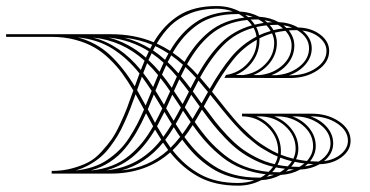

<svg xmlns="http://www.w3.org/2000/svg" viewBox="-151 -566 1207 626"><path d="M861 -186.6Q894.2 -175.3 914.8 -151.7Q935.3 -128.1 935.3 -98.3Q935.3 -65.1 905.2 -40.6Q939.2 -45 961.3 -64Q983.4 -83 983.4 -107.1Q983.4 -139.9 948.9 -163.2Q914.3 -186.6 865.4 -186.6ZM802 -186.6Q836.1 -174.4 857.3 -148.2Q878.5 -121.9 878.5 -89.6Q878.5 -63.4 860.1 -40.2Q877.6 -39.3 887.2 -39.3H888.1Q926.6 -62.9 926.6 -98.3Q926.6 -134.6 892 -160.6Q857.5 -186.6 808.6 -186.6ZM743 -186.6Q777.5 -173.5 799.6 -144.9Q821.7 -116.3 821.7 -80.9Q821.7 -62.9 814.2 -46.8Q836.5 -42.4 849.7 -41.1Q869.8 -63.4 869.8 -89.6Q869.8 -129.8 835.2 -158.2Q800.7 -186.6 751.7 -186.6ZM684.4 -186.6Q719.8 -173.1 742.4 -141.8Q764.9 -110.6 764.9 -72.1Q764.9 -65.1 764.4 -61.6Q784.5 -53.8 805.5 -48.5Q812.9 -64.2 812.9 -80.9Q812.9 -124.6 778 -155.6Q743 -186.6 694.9 -186.6ZM843.1 -23.6Q857.1 -25.3 871.1 -31Q868 -31.5 861.9 -31.5Q855.8 -31.5 852.7 -31.9Q848.3 -27.5 843.1 -23.6ZM798.5 -22.7Q813.4 -21.9 821.7 -21.9H825.2Q834.4 -27.5 841.3 -33.2Q825.2 -35 809.9 -38.5Q805.5 -30.6 798.5 -22.7ZM753.9 -28.4Q766.6 -25.8 787.2 -23.6Q795 -31.5 800.7 -40.2Q781.9 -44.6 762.7 -52Q760.1 -40.2 753.9 -28.4ZM513.5 -219Q535.8 -188.8 550.9 -169.4Q566 -149.9 589.6 -124.8Q613.2 -99.7 634.4 -83.5Q655.6 -67.3 684.4 -52.7Q713.3 -38 744.8 -30.6Q752.2 -43.7 754.4 -55.5Q739.9 -61.6 726.2 -69.3Q712.4 -76.9 700.8 -84.1Q689.2 -91.3 676.1 -102.3Q663 -113.2 653.8 -120.8Q644.7 -128.5 631.8 -142Q618.9 -155.6 611.7 -163.5Q604.5 -171.3 591.6 -186.8Q578.7 -202.4 572.8 -209.6Q566.9 -216.8 553.3 -233.8Q539.8 -250.9 534.5 -257ZM477.7 -267.9 506.1 -229 527.1 -266.2 496.1 -303.3ZM438.8 -317.7Q456.7 -296.3 470.3 -278L488.2 -312.1Q474.7 -327.4 453.7 -347.5Q448.4 -337.8 438.8 -317.7ZM395.5 -363.6Q410.4 -349.7 430.9 -326.9Q441.9 -348.8 445.4 -354.9Q425.7 -372.4 407.3 -385.5Q405.6 -382 401.7 -374.6Q397.7 -367.1 395.5 -363.6ZM338.7 -407.3 345.3 -420Q303.8 -437.5 254.4 -443.2Q299.8 -430.9 338.7 -407.3ZM347.9 -401.7Q367.1 -389 387.2 -371.1Q394.2 -385.1 398.2 -391.6Q374.6 -406.9 355.3 -415.6ZM781 -6.6Q795.9 -9.6 807.3 -13.5Q801.1 -13.5 790.6 -14.4Q784.5 -9.2 781 -6.6ZM736.5 -4.8Q743 -4.4 756.1 -4.4H761.8Q767.9 -7.9 778.4 -15.7Q753.9 -18.8 748.7 -20.1Q742.6 -10.9 736.5 -4.8ZM483.8 -168.3Q507.9 -133.7 529.7 -109Q551.6 -84.4 580.9 -60.8Q610.1 -37.2 646.2 -23.4Q682.3 -9.6 724.7 -5.7Q733.4 -14 739.5 -22.3Q708 -29.7 679.2 -44.1Q650.3 -58.6 628.5 -75Q606.6 -91.3 583.5 -115.6Q560.3 -139.9 544.4 -159.7Q528.4 -179.6 507.4 -208.5ZM451.5 -215.9 476.8 -178.3 500.4 -218.5 472.5 -257ZM416.1 -269.2 444.5 -226.8 465 -267Q448.4 -289.3 433.6 -307.3ZM377.2 -322.6Q392.5 -303.8 409.1 -279.7L425.7 -316.4Q409.5 -336.1 391.2 -353.6Q382.9 -336.5 377.2 -322.6ZM324.7 -378.1Q330.9 -392 334.4 -398.6Q276.2 -435.8 203.2 -443.6Q270.1 -426.1 324.7 -378.1ZM333 -370.2Q353.1 -351.4 369.3 -332.2Q379.4 -355.8 382.4 -361.5Q364.5 -378.1 343.5 -392.5ZM718.5 10.5Q728.6 8.7 742.6 3.9Q732.5 3.9 727.7 3.5Q724.7 6.1 718.5 10.5ZM450.2 -119.3Q472 -89.2 494.5 -66.9Q517 -44.6 545.9 -25.6Q574.7 -6.6 611.2 3.3Q647.7 13.1 690.6 13.1H698.4Q705.9 9.6 715.5 2.2Q674 -2.6 638.3 -16.6Q602.7 -30.6 573.9 -53.5Q545 -76.5 522.7 -101Q500.4 -125.4 477.3 -158.2Q463.7 -136.8 450.2 -119.3ZM421.8 -161.7Q428.8 -150.3 443.6 -128.5Q453.2 -141.2 470.7 -168.3L445.8 -205Q432.3 -179.2 421.8 -161.7ZM390.7 -212.8 415.2 -172.2Q427.4 -193.2 438.8 -215.5L410.8 -257.4ZM355.8 -270.5 383.7 -224.7 403.8 -268.4Q391.2 -287.6 372.4 -311.2ZM308.1 -337.8Q316 -358 320.4 -368Q248.3 -433.6 152.5 -443.6Q240.4 -420.5 308.1 -337.8ZM316 -327.8Q336.1 -301.6 348.3 -282.3L364.5 -321.2Q345.7 -344 328.7 -360.1Q321.2 -341.8 316 -327.8ZM411.7 -76Q451.5 -24.9 502.4 2.8Q553.3 30.6 625 30.6Q653.4 30.6 678.3 21.9Q636.8 20.5 601.2 10.3Q565.6 0 537.2 -18.8Q508.7 -37.6 486.7 -59.4Q464.6 -81.3 443.2 -110.6Q426.6 -90.5 411.7 -76ZM387.7 -110.1Q399 -92.7 405.2 -84.4Q420 -98.8 436.6 -119.8Q433.1 -124.1 429.6 -129.4Q426.1 -134.6 422 -141.2Q417.8 -147.7 415.6 -151.2Q402.5 -129.4 387.7 -110.1ZM361 -154.3Q367.6 -142.5 381.6 -119.8Q395.1 -138.5 409.1 -161.3L385.1 -201Q369.3 -169.6 361 -154.3ZM330.9 -209.4 354.5 -165.6Q368 -191 378.1 -212.4L350.5 -257.9ZM288.5 -284.5 303.8 -326.5Q264 -376.7 215.9 -407.1Q167.8 -437.5 102.3 -444.1Q163.9 -427.4 207.2 -387Q250.4 -346.6 288.5 -284.5ZM295.9 -272.3 323.9 -222 343.5 -269.7Q329.1 -292 311.6 -316ZM245.6 -10.5Q333.9 -19.2 397.3 -76.9Q394.2 -81.3 380.7 -101Q324.3 -32.3 245.6 -10.5ZM684.4 -477.7Q691 -465.5 693.6 -451Q708.9 -458.5 731.6 -465Q725.1 -476 717.7 -483.4Q698.9 -481.2 684.4 -477.7ZM675.7 -475.5Q617.1 -459.4 576.9 -418.5Q536.7 -377.6 501.3 -313.4L532.8 -276.2Q568.2 -338.3 602.9 -380Q637.7 -421.8 685.3 -446.7Q683.6 -460.7 675.7 -475.5ZM755.2 -485.1H751.7Q743.4 -485.1 728.6 -484.3Q736 -476.4 740.8 -467.7Q755.2 -471.6 771.4 -473.3Q764 -480.3 755.2 -485.1ZM773.2 -483.4Q778.4 -479.5 783.2 -474.7L801.6 -476Q787.6 -481.6 773.2 -483.4ZM195.4 -10.5Q304.6 -21.4 374.6 -110.6Q370.2 -117.1 354.5 -143.4Q324.7 -92.7 286.7 -59Q248.7 -25.3 195.4 -10.5ZM655.2 -500.9Q618.9 -497.4 588.7 -485.1Q558.6 -472.9 535 -452.8Q511.4 -432.7 493.7 -409.7Q476 -386.8 458.9 -356.6Q478.1 -339.2 493.4 -321.7Q528.8 -385.1 569.7 -425.7Q610.6 -466.3 670.5 -483.4Q663.5 -493.4 655.2 -500.9ZM691.9 -502.6H686.2Q672.6 -502.6 666.5 -502.2Q675.3 -492.6 679.6 -485.6Q697.1 -489.5 708.9 -491.3Q702.8 -496.5 691.9 -502.6ZM711.1 -500.4Q714.6 -497.8 720.7 -492.6Q723.3 -493 729 -493.2Q734.7 -493.4 737.3 -493.4Q726 -497.4 711.1 -500.4ZM145.1 -10.1Q182.7 -13.5 213.9 -25.8Q245.2 -38 269.7 -58.1Q294.1 -78.2 312.7 -101.2Q331.3 -124.1 348.3 -154.3L325.2 -196.7Q309.4 -161.7 293.9 -135.1Q278.4 -108.4 257 -82.4Q235.6 -56.4 207.4 -38Q179.2 -19.7 145.1 -10.1ZM648.6 -517.5Q654.3 -513.5 658.2 -510.1Q667.8 -510.9 673.1 -510.9Q659.1 -515.7 648.6 -517.5ZM628.5 -520.1H620.6Q545 -520.1 495.8 -487.1Q446.7 -454.1 412.2 -394.2Q431.4 -381.1 450.6 -364.1Q485.1 -425.3 531.2 -462.6Q577.4 -500 646 -508.7Q638.1 -514.4 628.5 -520.1ZM608.4 -528.8Q583.5 -537.6 555.1 -537.6Q507 -537.6 469 -522.5Q430.9 -507.4 406 -483.4Q381.1 -459.4 360.1 -424Q382.9 -413.5 403.4 -400.3Q437.9 -459.4 486.5 -492.8Q535 -526.2 608.4 -528.8ZM95.3 -10.1Q125.9 -13.1 152.1 -21.9Q178.3 -30.6 199.3 -45Q220.3 -59.4 237.5 -76.3Q254.8 -93.1 269.7 -116Q284.5 -139 295.7 -160.2Q306.8 -181.4 318.6 -208.9L291.1 -258.7Q281 -230.8 273.8 -212Q266.6 -193.2 255.2 -167.8Q243.9 -142.5 233.4 -125Q222.9 -107.5 208 -87.6Q193.2 -67.7 177.2 -54.2Q161.3 -40.6 140.3 -28.8Q119.3 -17 95.3 -10.1ZM795.5 -311.6 580.4 -312.1 586.1 -321.7Q628.5 -328.2 657.3 -360.4Q686.2 -392.5 686.2 -434.9V-436.2Q641.2 -411.3 608.2 -370Q575.2 -328.7 540.2 -267Q546.3 -259.6 563.6 -238Q580.9 -216.3 587.8 -207.6Q594.8 -198.9 611 -179.9Q627.2 -160.8 637 -151.2Q646.9 -141.6 662.8 -126.5Q678.8 -111.5 691.9 -102.3Q705 -93.1 721.8 -82.8Q738.6 -72.6 755.7 -65.1Q755.7 -66.4 755.9 -68.6Q756.1 -70.8 756.1 -72.1Q756.1 -119.3 721.2 -153Q686.2 -186.6 638.1 -186.6V-195.4H865.4Q917 -195.4 954.5 -170Q992.1 -144.7 992.1 -107.1Q992.1 -75.6 962.6 -53.5Q933.1 -31.5 890.7 -30.6Q861.9 -14.4 827.4 -13.1Q799.8 2.2 764 4.4Q735.1 19.7 700.6 21.4Q666.1 39.3 625 39.3Q550.3 39.3 497.6 10.9Q444.9 -17.5 403.8 -69.1Q326 0 209.8 0H17.5V-8.7Q53.3 -8.7 83.9 -17Q114.5 -25.3 136.8 -36.9Q159.1 -48.5 179.4 -70.8Q199.7 -93.1 212.8 -111.7Q226 -130.2 240.6 -161.7Q255.2 -193.2 263.1 -213.9Q271 -234.7 283.7 -271Q265.3 -302.4 248 -326Q230.8 -349.7 206.5 -373.3Q182.3 -396.9 155.8 -411.9Q129.4 -427 94 -436.4Q58.6 -445.8 17.5 -445.8H-131.1V-454.5H209.8Q287.2 -454.5 350.1 -428.3Q383.3 -484.7 432 -515.5Q480.8 -546.3 555.1 -546.3Q596.2 -546.3 630.7 -528.4Q665.2 -526.7 694.1 -511.4Q729.9 -509.2 757.4 -493.9Q792 -492.6 820.8 -476.4Q863.2 -475.5 892.7 -453.5Q922.2 -431.4 922.2 -399.9Q922.2 -362.3 884.6 -337Q847 -311.6 795.5 -311.6ZM795.5 -320.4Q844.4 -320.4 878.9 -343.8Q913.5 -367.1 913.5 -399.9Q913.5 -424 891.4 -443Q869.3 -462 835.2 -466.3Q865.4 -441.9 865.4 -408.7Q865.4 -379.4 844.8 -355.6Q824.3 -331.7 791.1 -320.4ZM748.7 -320.8Q794.1 -323.9 825.4 -349Q856.6 -374.1 856.6 -408.7Q856.6 -444.1 818.2 -467.7H817.3Q799.4 -467.7 790.6 -466.8Q808.6 -444.1 808.6 -417.4Q808.6 -385.1 787.8 -359Q767 -333 733.4 -320.8ZM695.4 -321.2Q739.5 -325.6 769.7 -352.9Q799.8 -380.2 799.8 -417.4Q799.8 -443.2 779.7 -465.5Q762.7 -463.7 744.8 -459.4Q751.7 -442.7 751.7 -426.1Q751.7 -391.2 730.3 -363Q708.9 -334.8 674.8 -321.2ZM641.2 -321.2Q684 -326.5 713.5 -356.4Q743 -386.4 743 -426.1Q743 -441.9 736 -457.2Q713.3 -450.6 694.9 -441V-434.9Q694.9 -397.3 673.5 -366.7Q652.1 -336.1 617.6 -321.7Z"/></svg>

Font: FoglihtenBPS01
Style: Regular
Weight: 500
Version: Version 0.75